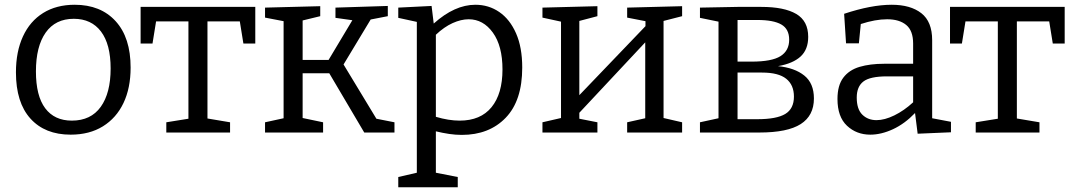

<svg xmlns="http://www.w3.org/2000/svg" viewBox="-20 -557 4512 807"><path d="M294 -537Q403 -537 466 -468Q529 -399 529 -273Q529 -187 499 -124Q469 -61 412.5 -26Q356 9 277 9Q169 9 108 -58.5Q47 -126 47 -253Q47 -340 76.5 -404Q106 -468 161.5 -502.5Q217 -537 294 -537ZM290 -478Q213 -478 172 -420Q131 -362 131 -257Q131 -154 170 -102Q209 -50 282 -50Q362 -50 403.5 -108Q445 -166 445 -269Q445 -371 404.5 -424.5Q364 -478 290 -478Z M679 0V-43L772 -58V-467H636L621 -374H571V-528H1053V-374H1003L988 -467H852V-59L947 -43V0Z M1094 0V-43L1172 -60V-468L1094 -483V-525L1326 -531V-489L1252 -471V-305H1361L1461 -472L1390 -482V-525L1610 -532V-489L1538 -475L1424 -286L1562 -58L1638 -43V0H1511L1364 -249H1252V-61L1338 -43V0Z M1654 230V187L1732 169V-465L1654 -482V-525L1794 -532L1803 -458Q1891 -537 1978 -537Q2034 -537 2078.5 -506.5Q2123 -476 2149 -417Q2175 -358 2175 -273Q2175 -134 2105.5 -62Q2036 10 1921 10Q1895 10 1868 6Q1841 2 1812 -5V169L1904 187V230ZM1912 -50Q2000 -50 2046 -106.5Q2092 -163 2092 -265Q2092 -364 2051.5 -420Q2011 -476 1950 -476Q1918 -476 1882.5 -460Q1847 -444 1812 -411V-66Q1866 -50 1912 -50Z M2260 0V-43L2338 -61V-466L2260 -483V-525L2491 -531V-489L2415 -469V-157L2693 -447V-468L2616 -483V-525L2847 -531V-489L2769 -469V-61L2847 -43V0H2616V-43L2692 -60V-379L2415 -83V-58L2491 -43V0Z M3080 -528H3180Q3276 -528 3326.5 -498.5Q3377 -469 3377 -402Q3377 -349 3345 -319.5Q3313 -290 3250 -279Q3320 -272 3360.5 -239.5Q3401 -207 3401 -143Q3401 -71 3345.5 -35.5Q3290 0 3172 0H2922V-43L3000 -60V-466L2922 -482V-525ZM3164 -473H3080V-298H3139Q3224 -298 3260.5 -321Q3297 -344 3297 -390Q3297 -435 3264 -454Q3231 -473 3164 -473ZM3163 -56Q3244 -56 3280.5 -78Q3317 -100 3317 -151Q3317 -200 3284.5 -226Q3252 -252 3183 -252H3080V-56Z M3837 5 3826 -82Q3783 -37 3733.5 -14Q3684 9 3638 9Q3580 9 3540 -28.5Q3500 -66 3500 -141Q3500 -198 3524.5 -230.5Q3549 -263 3593 -276Q3637 -289 3696 -289H3818V-374Q3818 -428 3789 -452Q3760 -476 3709 -476Q3659 -476 3598 -456L3590 -375H3536L3528 -499Q3585 -518 3635 -527.5Q3685 -537 3728 -537Q3807 -537 3852.5 -501.5Q3898 -466 3898 -388V-60L3977 -45V-1ZM3581 -147Q3581 -98 3604.5 -75Q3628 -52 3664 -52Q3698 -52 3739 -72Q3780 -92 3818 -127V-236H3708Q3637 -236 3609 -214.5Q3581 -193 3581 -147Z M4081 0V-43L4174 -58V-467H4038L4023 -374H3973V-528H4455V-374H4405L4390 -467H4254V-59L4349 -43V0Z"/></svg>

Font: Bitter
Style: Regular
Weight: 400
Designer: Sol Matas, and Bitter project Authors
Foundry: Sol Matas
Version: Version 2.001